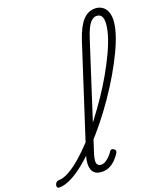

<svg xmlns="http://www.w3.org/2000/svg" viewBox="-347 -1161 1114 1299"><g transform="rotate(-20 210.5 -511.0)"><path d="M-147 17Q-157 17 -161 9.5Q-165 2 -162.5 -7Q-160 -16 -152.5 -23.5Q-145 -31 -133 -31Q-101 -31 -59.5 -54Q-18 -77 29 -117.5Q76 -158 125.5 -211.5Q175 -265 223.5 -328.5Q272 -392 317.5 -459Q363 -526 401 -593Q439 -660 468 -722Q497 -784 513 -837.5Q529 -891 529 -930Q529 -941 537 -947Q545 -953 556.5 -953Q568 -953 576 -947Q584 -941 584 -930Q584 -889 567 -833Q550 -777 519 -711.5Q488 -646 446.5 -575Q405 -504 356.5 -433.5Q308 -363 255 -297Q202 -231 147.5 -174Q93 -117 40 -73.5Q-13 -30 -60.5 -6.5Q-108 17 -147 17ZM165 16Q136 16 118.5 6Q101 -4 93 -23.5Q85 -43 86.5 -71Q88 -99 99 -133L337 -869Q367 -958 404 -998.5Q441 -1039 491 -1039Q520 -1039 541 -1025.5Q562 -1012 573 -988Q584 -964 584 -930Q584 -918 576 -911.5Q568 -905 556.5 -905Q545 -905 537 -911.5Q529 -918 529 -930Q529 -949 524 -962Q519 -975 509 -981.5Q499 -988 484 -988Q467 -988 450.5 -974.5Q434 -961 419 -932.5Q404 -904 389 -856L150 -114Q142 -87 141 -69Q140 -51 148.5 -41Q157 -31 172 -31Q189 -31 204.5 -40.5Q220 -50 234.5 -64.5Q249 -79 258 -94Q262 -101 269 -104Q276 -107 286 -101Q297 -94 298 -87Q299 -80 295 -71Q283 -52 264.5 -31.5Q246 -11 221 2.5Q196 16 165 16Z"/></g></svg>

Font: Playwrite CO ExtraLight
Style: Regular
Weight: 250
Version: Version 1.002